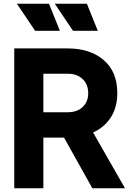

<svg xmlns="http://www.w3.org/2000/svg" viewBox="-20 -1003 687 1023"><path d="M56 -745H341Q460 -745 532.5 -683Q605 -621 605 -507Q605 -432 571 -378.5Q537 -325 476 -297L646 0H472L321 -270H211V0H56ZM342 -405Q391 -405 420.5 -433Q450 -461 450 -507Q450 -553 420.5 -581.5Q391 -610 342 -610H211V-405ZM272 -983H443L501 -839H369ZM241 -983 299 -839H167L70 -983Z"/></svg>

Font: BLUETTI 2.0
Style: Bold
Weight: 700
Designer: Stijn de Vries
Foundry: tokotype
Version: Version 2.005;October 31, 2023;FontCreator 14.0.0.2814 64-bi